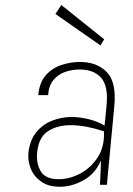

<svg xmlns="http://www.w3.org/2000/svg" viewBox="-20 -722 520 750"><path d="M214 7.5Q169.5 7.5 141 -12.5Q112.5 -32.5 100.2 -63.2Q88 -94 91 -125.5Q97 -176 122.5 -206.5Q148 -237 184.5 -251Q221 -265 259.5 -265Q290.5 -265 325 -256.8Q359.5 -248.5 388.5 -231.5L396 -306.5Q404 -385.5 375.2 -418Q346.5 -450.5 291.5 -450.5Q261.5 -450.5 234.2 -441Q207 -431.5 188.8 -409.5Q170.5 -387.5 168 -350.5H129.5Q134 -400.5 159.5 -428.8Q185 -457 221 -468.5Q257 -480 292 -480Q358 -480 396.8 -441Q435.5 -402 426.5 -307L397.5 0H370.5Q371.5 -24.5 372.8 -47.8Q374 -71 374.5 -95Q351 -42 305.2 -17.2Q259.5 7.5 214 7.5ZM209.5 -22Q251.5 -22 293.2 -44Q335 -66 362 -108Q389 -150 386 -209Q351.5 -220.5 318.8 -226.8Q286 -233 255.5 -233Q204.5 -233 167.8 -209.8Q131 -186.5 125 -125.5Q121 -83 139.5 -52.5Q158 -22 209.5 -22ZM372.5 -544.5 196.5 -667.5 219.5 -702.5 387 -568.5Z"/></svg>

Font: Karla ExtraLight
Style: Italic
Weight: 250
Italic angle: -8°
Designer: Jonathan Pinhorn
Version: Version 2.004;gftools[0.9.33]